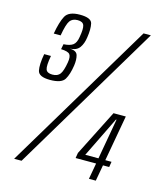

<svg xmlns="http://www.w3.org/2000/svg" viewBox="-104 -759 712 837"><g transform="rotate(15 252.0 -340.5)"><path d="M100 -372.5Q49 -372.5 43.5 -399Q38 -425.5 47 -474.5H77.5Q69 -428 74.5 -412.8Q80 -397.5 104 -397.5Q128 -397.5 138.8 -412.5Q149.5 -427.5 156 -466.5Q160.5 -493 152.2 -503.2Q144 -513.5 112.5 -514.5L117 -538Q146 -539.5 159.5 -549.8Q173 -560 177 -586.5Q184 -625 178.8 -640.2Q173.5 -655.5 150 -655.5Q126.5 -655.5 115.2 -639.8Q104 -624 95 -572H64Q73.5 -626 88.2 -653.5Q103 -681 153.5 -681Q204.5 -681 210 -656.8Q215.5 -632.5 209.5 -594Q205.5 -564.5 192.2 -546.2Q179 -528 149 -526.5Q179 -526 184.5 -507Q190 -488 186 -460.5Q180 -419.5 166 -396Q152 -372.5 100 -372.5ZM38.5 0 442 -674H475L72 0ZM376 0 389 -72.5H296.5L300.5 -96.5L405.5 -304H461L424 -97H452L448 -72.5H420L407 0ZM333.5 -97H393L425.5 -280H423Z"/></g></svg>

Font: Anybody Condensed Light
Style: Italic
Weight: 300
Width: 3
Italic angle: -10°
Designer: Tyler Finck
Foundry: Etcetera Type Company
Version: Version 1.010; ttfautohint (v1.8.3) -l 8 -r 50 -G 200 -x 14 